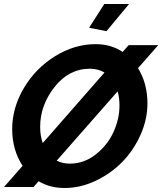

<svg xmlns="http://www.w3.org/2000/svg" viewBox="-24 -936 812 961"><path d="M622 -916 509 -780 422 -797 498 -916ZM768 -710 667 -595Q714 -518 714 -418Q714 -339 679.5 -261.5Q645 -184 588.5 -126Q532 -68 455.5 -31.5Q379 5 299 5Q226 5 169 -29L144 0H-4L89 -106Q37 -186 37 -290Q37 -396 95 -494.5Q153 -593 250.5 -654Q348 -715 455 -715Q532 -715 590 -676L620 -710ZM177 -301Q177 -256 190 -220L499 -573Q467 -592 426 -592Q321 -592 249 -500.5Q177 -409 177 -301ZM574 -408Q574 -446 565 -479L260 -132Q288 -117 326 -117Q396 -117 454.5 -162.5Q513 -208 543.5 -274Q574 -340 574 -408Z"/></svg>

Font: Raleway-v4020
Style: Bold Italic
Weight: 700
Italic angle: -12°
Designer: Matt McInerney, Pablo Impallari, Rodrigo Fuenzalida
Foundry: Matt McInerney, Pablo Impallari, Rodrigo Fuenzalida
Version: Version 4.020;PS 004.020;hotconv 1.0.88;makeotf.lib2.5.64775